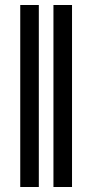

<svg xmlns="http://www.w3.org/2000/svg" viewBox="-20 -748 389 768"><path d="M135.3 -728V0H61V-728ZM268.1 -728V0H193.8V-728Z"/></svg>

Font: V-Inter
Style: Regular-375
Weight: 375
Designer: Rasmus Andersson
Foundry: rsms
Version: Version 4.000;git-4146feb